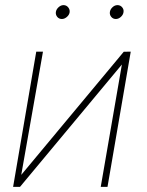

<svg xmlns="http://www.w3.org/2000/svg" viewBox="-20 -730 576 750"><path d="M463.4 -527.8 490.7 -528.3 399.9 0H373.5L456.1 -478L58.1 0H31.2L121.6 -528.3H147.9L63 -46.9ZM198.2 -683.1Q199.7 -693.4 208.7 -701.7Q217.8 -710 228 -710Q239.3 -710 246.3 -701.4Q253.4 -692.9 252 -682.1Q250.5 -671.9 241.2 -663.8Q231.9 -655.8 221.7 -655.8Q210.4 -655.8 203.6 -664.1Q196.8 -672.4 198.2 -683.1ZM409.2 -683.1Q410.6 -693.4 419.4 -701.7Q428.2 -710 439 -710Q450.2 -710 457.3 -701.4Q464.4 -692.9 462.4 -682.1Q460.9 -671.9 451.9 -663.8Q442.9 -655.8 432.6 -655.8Q421.4 -655.8 414.6 -664.1Q407.7 -672.4 409.2 -683.1Z"/></svg>

Font: Roboto Thin
Style: Italic
Weight: 250
Italic angle: -12°
Designer: Google
Version: Version 2.134; 2016